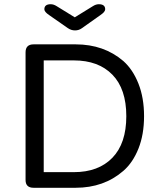

<svg xmlns="http://www.w3.org/2000/svg" viewBox="-20 -889 768 909"><path d="M139 -679H338Q472 -679 564 -600Q609 -560 635.5 -493Q662 -426 662 -339Q662 -252 635.5 -185.5Q609 -119 564 -80Q472 0 338 0H139Q101 0 101 -37V-641Q101 -679 139 -679ZM187 -603V-74H330Q446 -74 512 -142Q578 -210 578 -339Q578 -468 512 -535.5Q446 -603 330 -603ZM220 -869Q234 -869 248 -860L334 -807L420 -860Q434 -869 448 -869Q478 -869 478 -845Q478 -833 456 -818L367 -755Q353 -745 335 -745Q317 -745 301 -756L212 -818Q190 -833 190 -845Q190 -869 220 -869Z"/></svg>

Font: Merge One
Style: Regular
Weight: 400
Designer: Kosal Sen
Foundry: Philatype
Version: Version 1.001